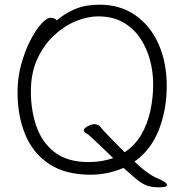

<svg xmlns="http://www.w3.org/2000/svg" viewBox="-20 -731 785 821"><path d="M508 -13Q545 20 567 38Q589 56 609.5 63Q630 70 660 70Q694 70 694 60Q694 48 650 30Q633 23 613.5 9Q594 -5 578 -19Q562 -33 555 -40Q626 -90 659.5 -176.5Q693 -263 693 -363Q693 -464 658 -542.5Q623 -621 558.5 -666Q494 -711 405 -711Q347 -711 303 -693Q259 -675 223 -644Q219 -649 212 -652Q205 -655 197 -655Q180 -655 156 -628.5Q132 -602 109 -557Q86 -512 70.5 -455Q55 -398 55 -337Q55 -235 88 -155.5Q121 -76 190 -30Q259 16 366 16Q407 16 442.5 8Q478 0 508 -13ZM387 -200H383Q371 -200 354.5 -191Q338 -182 338 -173Q338 -171 339 -170Q343 -163 350 -160Q357 -157 373 -142Q381 -135 407.5 -109.5Q434 -84 464 -55Q416 -38 358 -38Q269 -38 214.5 -79.5Q160 -121 136 -190Q112 -259 112 -339Q112 -420 140 -480Q168 -540 212 -580.5Q256 -621 305.5 -641Q355 -661 399 -661Q462 -661 506.5 -635.5Q551 -610 579.5 -567.5Q608 -525 621.5 -474Q635 -423 635 -371Q635 -313 623 -257.5Q611 -202 584.5 -156Q558 -110 513 -80Q484 -109 457.5 -136Q431 -163 423 -172Q414 -182 409 -189.5Q404 -197 387 -200Z"/></svg>

Font: Klee One
Style: Regular
Weight: 400
Designer: Fontworks Inc.
Foundry: Fontworks Inc.
Version: Version 1.100